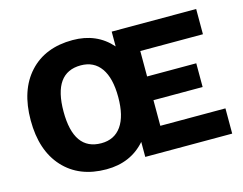

<svg xmlns="http://www.w3.org/2000/svg" viewBox="-95 -819 1237 977"><g transform="rotate(-15 524.0 -330.0)"><path d="M675 -133H1018V0H560V-79Q482 10 354 10Q211 10 128 -80.5Q45 -171 45 -330Q45 -489 128 -579.5Q211 -670 356 -670Q483 -670 560 -582V-660H1005V-527H675V-393H934V-268H675ZM363 -125Q432 -125 469 -177.5Q506 -230 506 -330Q506 -430 469 -482.5Q432 -535 363 -535Q218 -535 218 -330Q218 -125 363 -125Z"/></g></svg>

Font: Elaine Sans
Style: Bold
Weight: 700
Designer: Wei Huang
Foundry: Wei Huang
Version: Version 2.001;December 24, 2019;FontCreator 12.0.0.2547 64-b